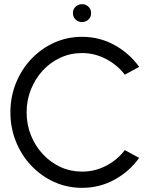

<svg xmlns="http://www.w3.org/2000/svg" viewBox="-20 -890 739 923"><path d="M374 13Q303 13 240.5 -15.2Q178 -43.5 130.8 -93.2Q83.5 -143 56.8 -209Q30 -275 30 -350Q30 -425 56.8 -491Q83.5 -557 130.8 -606.8Q178 -656.5 240.5 -684.8Q303 -713 374 -713Q459 -713 530.5 -673.5Q602 -634 649 -568.5L580 -531Q543.5 -578.5 489 -606.8Q434.5 -635 374 -635Q318.5 -635 270 -612.5Q221.5 -590 185.2 -550.5Q149 -511 128.5 -459.5Q108 -408 108 -350Q108 -291 128.8 -239.5Q149.5 -188 186 -148.8Q222.5 -109.5 270.8 -87.2Q319 -65 374 -65Q436.5 -65 490.8 -93.5Q545 -122 580 -168.5L649 -131Q602 -65.5 530.5 -26.2Q459 13 374 13ZM374.5 -784Q356 -784 343.2 -796.2Q330.5 -808.5 330.5 -827Q330.5 -845.5 343.2 -857.8Q356 -870 374.5 -870Q392.5 -870 405.2 -857.8Q418 -845.5 418 -827Q418 -808.5 405.5 -796.2Q393 -784 374.5 -784Z"/></svg>

Font: Urbanist
Style: Regular
Weight: 400
Designer: Corey Hu
Foundry: Corey Hu
Version: Version 1.330; ttfautohint (v1.8.4.7-5d5b)